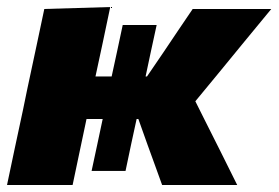

<svg xmlns="http://www.w3.org/2000/svg" viewBox="-27 -526 792 546"><path d="M-7 0Q4 -53 14.5 -102Q25 -151 38.5 -214L50.5 -272.5Q66 -345 77 -396.5Q88 -448 99 -500.5L286.5 -506Q275.5 -453.5 265 -403.8Q254.5 -354 244.5 -308.5H290.5Q298 -342 305.8 -379Q313.5 -416 322 -455H418.5Q410 -416 402 -379Q394 -342 387 -308.5H391L437 -376Q458 -407.5 479 -438.5Q500 -469.5 521 -500.5H744.5Q707 -455 669.5 -409.5Q632 -364 594.5 -318L528.5 -238L554 -187Q577.5 -140.5 601 -93.5Q624.5 -46.5 647.5 0H434Q424 -28.5 413.2 -57.5Q402.5 -86.5 392.5 -114.5L366.5 -187.5H361.5Q354 -153.5 346 -116Q338 -78.5 330 -40H233.5Q242 -78.5 249.8 -116Q257.5 -153.5 265 -187.5H219L216.5 -175.5Q206.5 -128.5 197.8 -87Q189 -45.5 179.5 0Z"/></svg>

Font: Commissioner ExtraBold
Style: Italic
Weight: 800
Italic angle: -12°
Designer: Kostas Bartsokas
Foundry: Kostas Bartsokas
Version: Version 1.000; ttfautohint (v1.8.3)